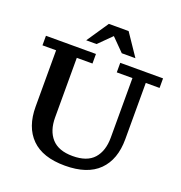

<svg xmlns="http://www.w3.org/2000/svg" viewBox="-154 -1009 1083 1151"><g transform="rotate(20 387.0 -433.5)"><path d="M386 11Q244 11 172.5 -60.5Q101 -132 101 -262V-621H14V-682H333V-621H233V-241Q233 -156 276.5 -107.5Q320 -59 410 -59Q502 -59 545 -107.5Q588 -156 588 -241V-621H488V-682H761V-621H673V-262Q673 -132 601 -60.5Q529 11 386 11ZM250 -739 344 -878H470L564 -739H477L370 -847H425L316 -739Z"/></g></svg>

Font: Montagu Slab Medium
Style: Regular
Weight: 500
Version: Version 1.000